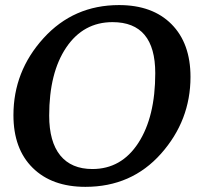

<svg xmlns="http://www.w3.org/2000/svg" viewBox="-20 -723 822 753"><path d="M314.9 9.8Q183.6 9.8 108.2 -64.7Q32.7 -139.2 32.7 -271.5Q32.7 -443.4 150.6 -573.2Q268.6 -703.1 446.8 -703.1Q578.1 -703.1 652.6 -628.2Q727.1 -553.2 727.1 -421.4Q727.1 -250.5 611.6 -120.4Q496.1 9.8 314.9 9.8ZM342.3 -60.1Q456.1 -60.1 522.5 -162.4Q588.9 -264.6 588.9 -436Q588.9 -636.2 421.4 -636.2Q307.1 -636.2 240 -537.1Q172.9 -438 172.9 -269.5Q172.9 -167 216.3 -113.5Q259.8 -60.1 342.3 -60.1Z"/></svg>

Font: Kelvinch
Style: Bold Italic
Weight: 700
Italic angle: -10°
Designer: Paul James Miller
Foundry: High-Logic / Made with FontCreator
Version: Version 3.30 September 23, 2016